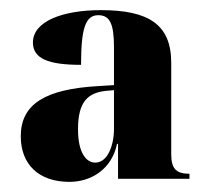

<svg xmlns="http://www.w3.org/2000/svg" viewBox="-20 -739 414 379"><path d="M117 -380C161 -380 201 -406 211 -455H213V-386H354V-396C329 -396 318 -405 318 -434V-615C318 -691 273 -719 179 -719C106 -719 45 -698 45 -655C45 -623 76 -611 140 -611C140 -684 149 -709 174 -709C197 -709 205 -692 205 -645V-571L173 -569C70 -563 21 -534 21 -470C21 -415 56 -380 117 -380ZM168 -418C151 -418 134 -436 134 -484C134 -538 153 -557 193 -560L205 -561V-485C205 -451 192 -418 168 -418Z"/></svg>

Font: Noto Serif Display ExtraCondensed Black
Style: Regular
Weight: 900
Width: 2
Designer: Monotype Design Team
Foundry: Monotype Imaging Inc.
Version: Version 2.009